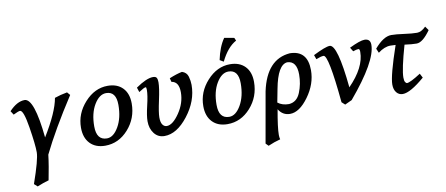

<svg xmlns="http://www.w3.org/2000/svg" viewBox="-79 -1037 3757 1616"><g transform="rotate(-10 1799.5 -229.5)"><path d="M129.9 249.5 102.1 224.6Q171.9 25.9 171.9 -35.6Q171.9 -101.6 147.9 -251.5Q124 -401.4 93.8 -402.8Q80.1 -402.8 35.6 -380.9L14.6 -413.6Q82 -485.8 147.5 -485.8Q229 -483.4 262.7 -146Q381.8 -339.8 402.3 -459.5Q450.7 -476.6 510.3 -487.3L532.7 -461.4Q360.4 -195.8 264.2 1.5Q259.8 42 249.5 103.5L229 214.8Q182.1 227.5 129.9 249.5Z M774.9 -47.4Q831.1 -47.4 874.5 -122.8Q918 -198.2 918 -309.1Q918 -424.3 832.5 -424.3Q774.4 -424.3 730.2 -350.6Q686 -276.9 686 -165Q686 -47.4 774.9 -47.4ZM750 10.7Q668.5 10.7 621.3 -38.3Q574.2 -87.4 574.2 -173.3Q574.2 -293.9 659.7 -388.2Q745.1 -482.4 856 -482.4Q937 -482.4 983.6 -434.6Q1030.3 -386.7 1030.3 -301.3Q1030.3 -174.3 947.8 -81.8Q865.2 10.7 750 10.7Z M1255.4 17.1Q1201.2 17.1 1168.2 -25.1Q1135.3 -67.4 1135.3 -129.9Q1135.3 -176.3 1155.5 -261Q1175.8 -345.7 1175.8 -391.6Q1175.8 -415 1169.4 -415Q1155.8 -415 1109.9 -384.3L1096.7 -424.3Q1189.5 -488.8 1244.6 -488.8Q1269 -488.8 1276.1 -475.3Q1283.2 -461.9 1283.2 -437.5Q1283.2 -389.2 1261 -287.6Q1238.8 -186 1238.8 -144.5Q1238.8 -101.6 1253.2 -82Q1267.6 -62.5 1288.6 -62.5Q1339.8 -62.5 1397 -146.5Q1454.1 -230.5 1454.1 -321.8Q1454.1 -413.1 1391.1 -421.9L1382.8 -454.1Q1446.8 -480.5 1492.7 -489.3Q1532.7 -476.6 1543.2 -439Q1553.7 -401.4 1553.7 -367.7Q1553.7 -230.5 1457.5 -106.7Q1361.3 17.1 1255.4 17.1Z M1820.3 -47.4Q1876.5 -47.4 1919.9 -122.8Q1963.4 -198.2 1963.4 -309.1Q1963.4 -424.3 1877.9 -424.3Q1819.8 -424.3 1775.6 -350.6Q1731.4 -276.9 1731.4 -165Q1731.4 -47.4 1820.3 -47.4ZM1795.4 10.7Q1713.9 10.7 1666.7 -38.3Q1619.6 -87.4 1619.6 -173.3Q1619.6 -293.9 1705.1 -388.2Q1790.5 -482.4 1901.4 -482.4Q1982.4 -482.4 2029.1 -434.6Q2075.7 -386.7 2075.7 -301.3Q2075.7 -174.3 1993.2 -81.8Q1910.6 10.7 1795.4 10.7ZM1854.5 -512.7 1822.3 -531.7Q1844.7 -641.1 1892.6 -709.5L1976.6 -694.3L1987.3 -669.4Q1910.2 -627.4 1854.5 -512.7Z M2333.5 -65.9Q2401.4 -70.8 2430.9 -143.3Q2460.4 -215.8 2460.4 -296.4Q2460.4 -412.1 2378.9 -415Q2297.4 -407.7 2260.3 -209.5L2238.3 -95.7Q2275.9 -65.9 2333.5 -65.9ZM2103.5 250 2081.1 227.5 2157.7 -206.1Q2213.9 -470.2 2414.1 -485.8Q2564.9 -483.9 2564.9 -314.9Q2564.9 -197.3 2486.8 -90.1Q2408.7 17.1 2328.6 17.1Q2265.6 17.1 2231 -39.6Q2203.6 111.3 2203.6 175.3Q2203.6 195.8 2208.5 213.4Q2155.3 227.1 2103.5 250Z M2798.3 20.5 2771 -4.4Q2732.4 -415 2689.9 -415Q2667 -415 2625.5 -397.9L2612.3 -435.1Q2719.7 -488.8 2754.9 -488.8Q2821.3 -488.8 2857.9 -116.7Q3000 -261.7 3000 -394.5Q3000 -420.4 2988.3 -420.4Q2973.1 -420.4 2942.4 -409.7L2921.4 -443.8Q3014.6 -488.8 3051.8 -488.8Q3102.5 -488.8 3102.5 -437.5Q3102.5 -296.9 2858.4 -7.3Z M3291.5 17.1Q3258.8 17.1 3238.3 -8.3Q3217.8 -33.7 3217.8 -76.2Q3217.8 -151.9 3303.2 -400.4Q3283.7 -402.3 3259.3 -402.3Q3207.5 -402.3 3152.8 -359.9L3136.7 -397.5Q3214.4 -488.8 3281.2 -488.8Q3321.8 -488.8 3389.4 -479.2Q3457 -469.7 3499.5 -469.7Q3535.6 -469.7 3574.7 -508.8L3598.6 -475.1Q3532.2 -380.9 3480 -380.9Q3439.5 -380.9 3377.4 -389.6Q3319.8 -188 3319.8 -118.2Q3319.8 -89.4 3327.9 -78.4Q3335.9 -67.4 3341.8 -67.4Q3369.6 -67.4 3461.4 -126.5L3480.5 -89.8Q3356.4 17.1 3291.5 17.1Z"/></g></svg>

Font: Kelvinch
Style: Bold Italic
Weight: 700
Italic angle: -10°
Designer: Paul James Miller
Foundry: High-Logic / Made with FontCreator
Version: Version 3.30 September 23, 2016